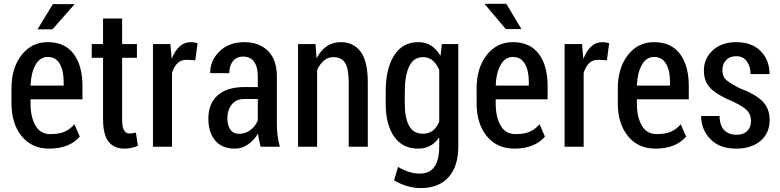

<svg xmlns="http://www.w3.org/2000/svg" viewBox="-20 -755 4016 988"><path d="M232.9 9.8Q143.6 9.8 91.3 -54.4Q39.1 -118.7 39.1 -222.7V-299.8Q39.1 -405.3 90.8 -471.7Q142.6 -538.1 225.6 -538.1Q313.5 -538.1 358.9 -477.8Q404.3 -417.5 404.3 -312V-243.7H137.2V-222.7Q137.2 -152.3 162.6 -108.6Q188 -64.9 239.3 -64.9Q286.1 -64.9 314.2 -78.1Q342.3 -91.3 362.8 -115.7L390.6 -52.2Q366.7 -23.4 326.9 -6.8Q287.1 9.8 232.9 9.8ZM225.6 -461.9Q185.5 -461.9 162.6 -420.9Q139.6 -379.9 137.2 -314.5H307.6V-334.5Q307.6 -391.6 287.4 -426.8Q267.1 -461.9 225.6 -461.9ZM252 -733.9H364.3L250 -604H172.9Z M608.4 -659.7V-528.3H684.6V-457.5H608.4V-143.1Q608.4 -101.1 618.2 -84.5Q627.9 -67.9 644.5 -67.9Q654.3 -67.9 662.6 -69.3Q670.9 -70.8 679.2 -73.2L689.5 -5.4Q676.3 1.5 658 5.6Q639.6 9.8 620.1 9.8Q566.9 9.8 538.6 -26.1Q510.3 -62 510.3 -143.1V-457.5H452.1V-528.3H510.3V-659.7Z M984.9 -444.8 939.5 -447.3Q911.6 -447.3 893.6 -429.9Q875.5 -412.6 865.2 -379.9V0H767.1V-528.3H856.9L863.3 -454.6H864.7Q880.4 -494.1 904.5 -516.1Q928.7 -538.1 961.9 -538.1Q971.2 -538.1 980.7 -536.4Q990.2 -534.7 996.6 -532.2Z M1321.3 0Q1316.4 -18.1 1313 -34.4Q1309.6 -50.8 1308.1 -66.4L1307.1 -66.9Q1286.6 -33.2 1256.3 -11.7Q1226.1 9.8 1188.5 9.8Q1123 9.8 1087.6 -31.5Q1052.2 -72.8 1052.2 -145Q1052.2 -222.2 1100.3 -264.6Q1148.4 -307.1 1238.8 -307.1H1306.6V-361.3Q1306.6 -410.6 1287.4 -437.3Q1268.1 -463.9 1231.4 -463.9Q1197.8 -463.9 1178.7 -440.2Q1159.7 -416.5 1159.7 -378.4L1061.5 -378.9Q1061.5 -443.8 1109.9 -491Q1158.2 -538.1 1237.8 -538.1Q1313.5 -538.1 1359.1 -492.9Q1404.8 -447.8 1404.8 -360.4V-115.2Q1404.8 -85 1408.4 -56.9Q1412.1 -28.8 1419.9 0ZM1210.9 -66.4Q1243.2 -66.4 1268.6 -85.7Q1293.9 -105 1306.6 -135.3V-245.6H1237.3Q1194.8 -245.6 1172.4 -216.8Q1149.9 -188 1149.9 -145.5Q1149.9 -109.4 1165.5 -87.9Q1181.2 -66.4 1210.9 -66.4Z M1603.5 -528.3 1608.9 -457H1610.4Q1630.4 -495.6 1661.4 -516.8Q1692.4 -538.1 1732.4 -538.1Q1799.8 -538.1 1836.2 -488.5Q1872.6 -439 1872.6 -330.1V0H1774.4V-329.1Q1774.4 -402.8 1755.6 -431.9Q1736.8 -460.9 1695.8 -460.9Q1668 -460.9 1647 -443.4Q1626 -425.8 1611.8 -394.5V0H1513.7V-528.3Z M1964.8 -285.2Q1964.8 -401.4 2008.1 -469.7Q2051.3 -538.1 2132.3 -538.1Q2170.4 -538.1 2198.2 -520.3Q2226.1 -502.4 2245.6 -469.2L2247.1 -469.7L2253.9 -528.3H2338.4V-2.4Q2338.4 101.1 2288.1 157Q2237.8 212.9 2144.5 212.9Q2110.8 212.9 2075 202.4Q2039.1 191.9 2007.8 172.9L2028.3 104Q2054.7 119.6 2082.5 128.9Q2110.4 138.2 2140.1 138.2Q2191.9 138.2 2216.1 102.3Q2240.2 66.4 2240.2 -2.9V-45.9L2238.8 -46.4Q2219.2 -18.6 2193.1 -4.4Q2167 9.8 2131.3 9.8Q2051.3 9.8 2008.1 -52.2Q1964.8 -114.3 1964.8 -220.2ZM2063 -220.2Q2063 -148.9 2085 -107.9Q2106.9 -66.9 2156.2 -66.9Q2186.5 -66.9 2206.8 -82.5Q2227.1 -98.1 2240.2 -128.4V-395Q2227.1 -426.3 2206.5 -443.6Q2186 -460.9 2157.2 -460.9Q2107.9 -460.9 2085.4 -413.1Q2063 -365.2 2063 -285.2Z M2626.5 9.8Q2537.1 9.8 2484.9 -54.4Q2432.6 -118.7 2432.6 -222.7V-299.8Q2432.6 -405.3 2484.4 -471.7Q2536.1 -538.1 2619.1 -538.1Q2707 -538.1 2752.4 -477.8Q2797.9 -417.5 2797.9 -312V-243.7H2530.8V-222.7Q2530.8 -152.3 2556.2 -108.6Q2581.5 -64.9 2632.8 -64.9Q2679.7 -64.9 2707.8 -78.1Q2735.8 -91.3 2756.3 -115.7L2784.2 -52.2Q2760.3 -23.4 2720.5 -6.8Q2680.7 9.8 2626.5 9.8ZM2619.1 -461.9Q2579.1 -461.9 2556.2 -420.9Q2533.2 -379.9 2530.8 -314.5H2701.2V-334.5Q2701.2 -391.6 2680.9 -426.8Q2660.6 -461.9 2619.1 -461.9ZM2663.1 -605.5H2582.5L2473.1 -735.4H2585.4Z M3103 -444.8 3057.6 -447.3Q3029.8 -447.3 3011.7 -429.9Q2993.7 -412.6 2983.4 -379.9V0H2885.3V-528.3H2975.1L2981.4 -454.6H2982.9Q2998.5 -494.1 3022.7 -516.1Q3046.9 -538.1 3080.1 -538.1Q3089.4 -538.1 3098.9 -536.4Q3108.4 -534.7 3114.7 -532.2Z M3353 9.8Q3263.7 9.8 3211.4 -54.4Q3159.2 -118.7 3159.2 -222.7V-299.8Q3159.2 -405.3 3210.9 -471.7Q3262.7 -538.1 3345.7 -538.1Q3433.6 -538.1 3479 -477.8Q3524.4 -417.5 3524.4 -312V-243.7H3257.3V-222.7Q3257.3 -152.3 3282.7 -108.6Q3308.1 -64.9 3359.4 -64.9Q3406.2 -64.9 3434.3 -78.1Q3462.4 -91.3 3482.9 -115.7L3510.7 -52.2Q3486.8 -23.4 3447 -6.8Q3407.2 9.8 3353 9.8ZM3345.7 -461.9Q3305.7 -461.9 3282.7 -420.9Q3259.8 -379.9 3257.3 -314.5H3427.7V-334.5Q3427.7 -391.6 3407.5 -426.8Q3387.2 -461.9 3345.7 -461.9Z M3844.7 -132.3Q3844.7 -163.6 3826.4 -184.3Q3808.1 -205.1 3754.9 -231Q3675.8 -263.2 3638.9 -298.1Q3602.1 -333 3602.1 -391.6Q3602.1 -453.6 3647.5 -495.8Q3692.9 -538.1 3769 -538.1Q3848.1 -538.1 3894 -492.2Q3939.9 -446.3 3939.9 -374H3842.3Q3842.3 -412.6 3823.2 -439.2Q3804.2 -465.8 3769 -465.8Q3734.4 -465.8 3715.8 -445.1Q3697.3 -424.3 3697.3 -395.5Q3697.3 -364.7 3713.1 -347.7Q3729 -330.6 3784.7 -301.8Q3865.2 -271.5 3902.8 -234.6Q3940.4 -197.8 3940.4 -137.2Q3940.4 -70.3 3893.8 -30.3Q3847.2 9.8 3768.1 9.8Q3682.6 9.8 3635.3 -39.3Q3587.9 -88.4 3587.9 -158.2H3682.6Q3684.1 -106 3708.3 -83.7Q3732.4 -61.5 3769.5 -61.5Q3805.7 -61.5 3825.2 -81.1Q3844.7 -100.6 3844.7 -132.3Z"/></svg>

Font: Franco
Style: Regular
Weight: 400
Designer: Google
Version: Version 1.200311; 2013